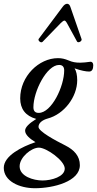

<svg xmlns="http://www.w3.org/2000/svg" viewBox="-73 -724 514 1017"><path d="M152 -502 249 -602C258 -611 264 -615 269 -615C272 -615 277 -610 282 -601L335 -504C341 -494 363 -506 359 -517L300 -687C297 -697 291 -704 283 -704C275 -704 267 -699 259 -688L132 -518C126 -510 143 -494 152 -502ZM112 273C211 273 350 237 350 151C350 102 319 70 274 47C218 19 131 -28 131 -52C131 -74 154 -89 179 -96C267 -119 336 -211 336 -299C336 -326 331 -348 322 -362C356 -350 382 -345 399 -345C414 -345 421 -357 421 -379C421 -392 413 -397 407 -397C385 -394 366 -392 353 -392C326 -392 311 -395 290 -404C270 -412 255 -416 234 -416C133 -416 34 -320 34 -203C34 -147 62 -110 119 -94C79 -69 60 -49 60 -32C60 -10 85 11 115 29C43 53 -53 101 -53 165C-53 235 29 273 112 273ZM132 -126C113 -126 104 -136 104 -156C104 -241 175 -380 240 -380C258 -380 267 -370 267 -351C267 -266 200 -126 132 -126ZM152 232C104 232 31 210 31 157C31 109 93 58 133 58C173 58 270 127 270 169C270 212 200 232 152 232Z"/></svg>

Font: Junicode Two Beta SemiCondensed Medium
Style: Italic
Weight: 500
Width: 4
Italic angle: -10°
Version: Version 1.063